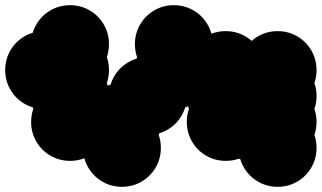

<svg xmlns="http://www.w3.org/2000/svg" viewBox="-70 -620 1240 740"><path d="M-50 -350Q-50 -391 -30 -425.5Q-10 -460 24.5 -480Q59 -500 100 -500Q141 -500 175.5 -480Q210 -460 230 -425.5Q250 -391 250 -350Q250 -309 230 -274.5Q210 -240 175.5 -220Q141 -200 100 -200Q59 -200 24.5 -220Q-10 -240 -30 -274.5Q-50 -309 -50 -350ZM50 -450Q50 -491 70 -525.5Q90 -560 124.5 -580Q159 -600 200 -600Q241 -600 275.5 -580Q310 -560 330 -525.5Q350 -491 350 -450Q350 -409 330 -374.5Q310 -340 275.5 -320Q241 -300 200 -300Q159 -300 124.5 -320Q90 -340 70 -374.5Q50 -409 50 -450ZM50 -350Q50 -391 70 -425.5Q90 -460 124.5 -480Q159 -500 200 -500Q241 -500 275.5 -480Q310 -460 330 -425.5Q350 -391 350 -350Q350 -309 330 -274.5Q310 -240 275.5 -220Q241 -200 200 -200Q159 -200 124.5 -220Q90 -240 70 -274.5Q50 -309 50 -350ZM50 -250Q50 -291 70 -325.5Q90 -360 124.5 -380Q159 -400 200 -400Q241 -400 275.5 -380Q310 -360 330 -325.5Q350 -291 350 -250Q350 -209 330 -174.5Q310 -140 275.5 -120Q241 -100 200 -100Q159 -100 124.5 -120Q90 -140 70 -174.5Q50 -209 50 -250ZM50 -150Q50 -191 70 -225.5Q90 -260 124.5 -280Q159 -300 200 -300Q241 -300 275.5 -280Q310 -260 330 -225.5Q350 -191 350 -150Q350 -109 330 -74.5Q310 -40 275.5 -20Q241 0 200 0Q159 0 124.5 -20Q90 -40 70 -74.5Q50 -109 50 -150ZM450 -450Q450 -491 470 -525.5Q490 -560 524.5 -580Q559 -600 600 -600Q641 -600 675.5 -580Q710 -560 730 -525.5Q750 -491 750 -450Q750 -409 730 -374.5Q710 -340 675.5 -320Q641 -300 600 -300Q559 -300 524.5 -320Q490 -340 470 -374.5Q450 -409 450 -450ZM450 -350Q450 -391 470 -425.5Q490 -460 524.5 -480Q559 -500 600 -500Q641 -500 675.5 -480Q710 -460 730 -425.5Q750 -391 750 -350Q750 -309 730 -274.5Q710 -240 675.5 -220Q641 -200 600 -200Q559 -200 524.5 -220Q490 -240 470 -274.5Q450 -309 450 -350ZM350 -250Q350 -291 370 -325.5Q390 -360 424.5 -380Q459 -400 500 -400Q541 -400 575.5 -380Q610 -360 630 -325.5Q650 -291 650 -250Q650 -209 630 -174.5Q610 -140 575.5 -120Q541 -100 500 -100Q459 -100 424.5 -120Q390 -140 370 -174.5Q350 -209 350 -250ZM250 -150Q250 -191 270 -225.5Q290 -260 324.5 -280Q359 -300 400 -300Q441 -300 475.5 -280Q510 -260 530 -225.5Q550 -191 550 -150Q550 -109 530 -74.5Q510 -40 475.5 -20Q441 0 400 0Q359 0 324.5 -20Q290 -40 270 -74.5Q250 -109 250 -150ZM250 -50Q250 -91 270 -125.5Q290 -160 324.5 -180Q359 -200 400 -200Q441 -200 475.5 -180Q510 -160 530 -125.5Q550 -91 550 -50Q550 -9 530 25.5Q510 60 475.5 80Q441 100 400 100Q359 100 324.5 80Q290 60 270 25.5Q250 -9 250 -50ZM850 -350Q850 -391 870 -425.5Q890 -460 924.5 -480Q959 -500 1000 -500Q1041 -500 1075.5 -480Q1110 -460 1130 -425.5Q1150 -391 1150 -350Q1150 -309 1130 -274.5Q1110 -240 1075.5 -220Q1041 -200 1000 -200Q959 -200 924.5 -220Q890 -240 870 -274.5Q850 -309 850 -350ZM850 -150Q850 -191 870 -225.5Q890 -260 924.5 -280Q959 -300 1000 -300Q1041 -300 1075.5 -280Q1110 -260 1130 -225.5Q1150 -191 1150 -150Q1150 -109 1130 -74.5Q1110 -40 1075.5 -20Q1041 0 1000 0Q959 0 924.5 -20Q890 -40 870 -74.5Q850 -109 850 -150ZM650 -150Q650 -191 670 -225.5Q690 -260 724.5 -280Q759 -300 800 -300Q841 -300 875.5 -280Q910 -260 930 -225.5Q950 -191 950 -150Q950 -109 930 -74.5Q910 -40 875.5 -20Q841 0 800 0Q759 0 724.5 -20Q690 -40 670 -74.5Q650 -109 650 -150ZM750 -150Q750 -191 770 -225.5Q790 -260 824.5 -280Q859 -300 900 -300Q941 -300 975.5 -280Q1010 -260 1030 -225.5Q1050 -191 1050 -150Q1050 -109 1030 -74.5Q1010 -40 975.5 -20Q941 0 900 0Q859 0 824.5 -20Q790 -40 770 -74.5Q750 -109 750 -150ZM850 -50Q850 -91 870 -125.5Q890 -160 924.5 -180Q959 -200 1000 -200Q1041 -200 1075.5 -180Q1110 -160 1130 -125.5Q1150 -91 1150 -50Q1150 -9 1130 25.5Q1110 60 1075.5 80Q1041 100 1000 100Q959 100 924.5 80Q890 60 870 25.5Q850 -9 850 -50ZM850 -250Q850 -291 870 -325.5Q890 -360 924.5 -380Q959 -400 1000 -400Q1041 -400 1075.5 -380Q1110 -360 1130 -325.5Q1150 -291 1150 -250Q1150 -209 1130 -174.5Q1110 -140 1075.5 -120Q1041 -100 1000 -100Q959 -100 924.5 -120Q890 -140 870 -174.5Q850 -209 850 -250ZM650 -250Q650 -291 670 -325.5Q690 -360 724.5 -380Q759 -400 800 -400Q841 -400 875.5 -380Q910 -360 930 -325.5Q950 -291 950 -250Q950 -209 930 -174.5Q910 -140 875.5 -120Q841 -100 800 -100Q759 -100 724.5 -120Q690 -140 670 -174.5Q650 -209 650 -250ZM650 -350Q650 -391 670 -425.5Q690 -460 724.5 -480Q759 -500 800 -500Q841 -500 875.5 -480Q910 -460 930 -425.5Q950 -391 950 -350Q950 -309 930 -274.5Q910 -240 875.5 -220Q841 -200 800 -200Q759 -200 724.5 -220Q690 -240 670 -274.5Q650 -309 650 -350Z"/></svg>

Font: TINY 5x3
Style: Regular
Weight: 400
Designer: Jack Halten Fahnestock
Foundry: Velvetyne Type Foundry
Version: Version 1.002